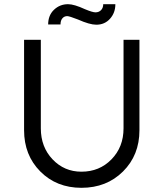

<svg xmlns="http://www.w3.org/2000/svg" viewBox="-20 -891 781 917"><path d="M369 6Q250 6 172.5 -72Q95 -150 95 -269V-701H175V-278Q175 -189 231 -130Q287 -71 369 -71Q455 -71 512.5 -130Q570 -189 570 -278V-701H646V-269Q646 -150 567.5 -72Q489 6 369 6ZM210 -774Q210 -818 238 -844.5Q266 -871 305 -871Q334 -871 386 -847Q422 -832 436 -832Q452 -832 462.5 -842.5Q473 -853 473 -871H531Q531 -830 505.5 -801.5Q480 -773 440 -773Q408 -773 352 -798Q311 -814 301 -814Q287 -814 278 -803.5Q269 -793 269 -774Z"/></svg>

Font: Easer Grotesk Light
Style: Regular
Weight: 300
Designer: Boardeaser, Bonnie Shaver-Troup, Thomas Jockin
Foundry: Lexend
Version: Version 1.008;Glyphs 3.1.2 (3151)